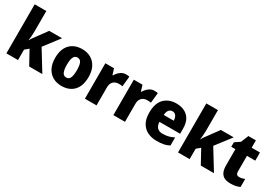

<svg xmlns="http://www.w3.org/2000/svg" viewBox="29 -1663 3653 2577"><g transform="rotate(30 1855.5 -375.0)"><path d="M242 -760V-439Q242 -407 239 -371Q236 -335 232 -303H236Q243 -322 258.5 -344Q274 -366 291 -388L409 -549H608L427 -313L619 0H415L300 -210L242 -161V0H62V-760Z M1177 -276Q1177 -138 1108 -64Q1039 10 917 10Q842 10 783.5 -23Q725 -56 692 -120Q659 -184 659 -276Q659 -412 728.5 -485.5Q798 -559 920 -559Q995 -559 1053 -526Q1111 -493 1144 -430Q1177 -367 1177 -276ZM841 -276Q841 -200 858.5 -160Q876 -120 919 -120Q961 -120 978 -160Q995 -200 995 -276Q995 -352 978 -390.5Q961 -429 918 -429Q877 -429 859 -390.5Q841 -352 841 -276Z M1593 -559Q1608 -559 1624 -557.5Q1640 -556 1648 -554L1632 -396Q1622 -398 1608.5 -399.5Q1595 -401 1571 -401Q1548 -401 1522 -390.5Q1496 -380 1477.5 -353Q1459 -326 1459 -275V0H1279V-549H1413L1441 -459H1449Q1471 -500 1509.5 -529.5Q1548 -559 1593 -559Z M2034 -559Q2049 -559 2065 -557.5Q2081 -556 2089 -554L2073 -396Q2063 -398 2049.5 -399.5Q2036 -401 2012 -401Q1989 -401 1963 -390.5Q1937 -380 1918.5 -353Q1900 -326 1900 -275V0H1720V-549H1854L1882 -459H1890Q1912 -500 1950.5 -529.5Q1989 -559 2034 -559Z M2377 -559Q2490 -559 2555.5 -495.5Q2621 -432 2621 -309V-231H2301Q2302 -177 2330.5 -145Q2359 -113 2414 -113Q2464 -113 2504.5 -123Q2545 -133 2588 -155V-30Q2550 -9 2505 0.5Q2460 10 2393 10Q2315 10 2253 -20Q2191 -50 2155.5 -112Q2120 -174 2120 -271Q2120 -417 2191 -488Q2262 -559 2377 -559ZM2382 -442Q2350 -442 2329 -417Q2308 -392 2304 -340H2459Q2458 -384 2439 -413Q2420 -442 2382 -442Z M2902 -760V-439Q2902 -407 2899 -371Q2896 -335 2892 -303H2896Q2903 -322 2918.5 -344Q2934 -366 2951 -388L3069 -549H3268L3087 -313L3279 0H3075L2960 -210L2902 -161V0H2722V-760Z M3595 -124Q3620 -124 3639.5 -129Q3659 -134 3681 -142V-18Q3653 -6 3620 2Q3587 10 3536 10Q3485 10 3447 -6.5Q3409 -23 3388 -63.5Q3367 -104 3367 -176V-423H3303V-493L3383 -547L3430 -663H3546V-549H3675V-423H3546V-182Q3546 -124 3595 -124Z"/></g></svg>

Font: Noto Sans Disp ExtBd
Style: Regular
Weight: 800
Designer: Monotype Design Team
Foundry: Monotype Imaging Inc.
Version: Version 2.000;GOOG;noto-source:20170915:90ef993387c0; ttfaut